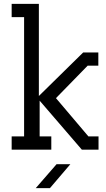

<svg xmlns="http://www.w3.org/2000/svg" viewBox="-20 -770 547 988"><path d="M487 -68V0H401L184 -252V-68H244V0H40V-68H104V-682H40V-750H180V-276L408 -500H486V-432H431L268 -265L435 -68ZM271 75H342L237 198H164Z"/></svg>

Font: Kelly Slab
Style: Regular
Weight: 400
Designer: Denis Masharov
Foundry: Denis Masharov
Version: Version 1.001